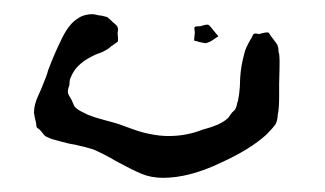

<svg xmlns="http://www.w3.org/2000/svg" viewBox="-20 -600 459 271"><path d="M291 -370Q247 -349 210 -349Q193 -349 179 -355Q165 -361 143 -373Q130 -381 112 -389Q103 -392 85 -396Q77 -397 63 -401Q51 -404 48 -406Q44 -407 41 -411Q38 -415 36 -417L32 -420Q31 -422 31 -426Q28 -438 28 -441Q28 -452 33.5 -464Q39 -476 40 -479Q46 -493 48 -501Q57 -525 68 -547Q78 -567 90 -574Q94 -577 99.5 -578.5Q105 -580 110 -580Q113 -580 116.5 -579Q120 -578 123 -578L131 -576Q133 -575 139 -569Q140 -568 143 -565.5Q146 -563 146 -561Q147 -560 146.5 -557Q146 -554 146 -553Q146 -551 146.5 -547Q147 -543 146 -541L139 -536Q137 -535 135 -533Q133 -531 129 -529Q124 -526 119 -524.5Q114 -523 109 -520Q87 -509 80 -491Q78 -488 78 -480Q75 -472 76 -469Q76 -467 81 -459Q84 -452 85 -450Q88 -446 95 -442.5Q102 -439 104 -438Q114 -434 127.5 -430.5Q141 -427 147 -425Q153 -423 166.5 -418Q180 -413 191 -411Q205 -408 218 -408Q243 -408 266 -417Q289 -423 299 -431Q302 -433 303.5 -435.5Q305 -438 306 -439Q307 -441 309.5 -443Q312 -445 313 -448Q314 -450 314.5 -453Q315 -456 316 -458Q318 -469 318.5 -477Q319 -485 319 -490Q320 -507 325 -525Q326 -531 334 -545Q335 -546 336 -548.5Q337 -551 338 -552Q339 -553 342 -552.5Q345 -552 346 -552Q356 -555 359 -554Q360 -553 361.5 -550.5Q363 -548 364 -547Q372 -537 372 -535Q373 -533 373 -529.5Q373 -526 374 -524Q375 -515 374.5 -502Q374 -489 374 -482V-464Q374 -446 372 -438Q372 -433 370 -427Q369 -424 364 -418.5Q359 -413 356 -410Q333 -389 291 -370ZM260 -541Q259 -542 257 -542Q255 -542 254 -543V-544L255 -554Q255 -555 254.5 -558Q254 -561 255 -562Q256 -563 263 -563Q272 -566 274 -565Q276 -564 279 -560Q282 -556 283 -555Q284 -554 285.5 -552Q287 -550 288 -549Q288 -548 286.5 -547.5Q285 -547 284 -546Q276 -540 270 -539Z"/></svg>

Font: Rubik-Burned
Style: Regular
Weight: 400
Designer: NaN (generative design), Hubert & Fischer (Rubik source font outlines)
Foundry: NaN, Hubert & Fischer
Version: Version 1.000